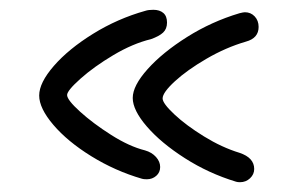

<svg xmlns="http://www.w3.org/2000/svg" viewBox="-20 -562 608 392"><path d="M270 -197Q215 -213 166.5 -243Q118 -273 89 -307Q60 -341 60 -367Q60 -393 90 -427.5Q120 -462 170 -493Q220 -524 277 -540Q283 -542 293 -542Q306 -542 313.5 -535.5Q321 -529 321 -516Q321 -503 313 -495.5Q305 -488 288 -482Q251 -473 211.5 -449.5Q172 -426 144.5 -401.5Q117 -377 117 -368Q117 -358 143.5 -334Q170 -310 207 -286.5Q244 -263 276 -255Q290 -251 298.5 -241.5Q307 -232 307 -221Q307 -210 299 -203Q291 -196 280 -196Q273 -196 270 -197ZM462 -191Q406 -208 357.5 -239Q309 -270 280 -303.5Q251 -337 251 -362Q251 -387 281.5 -421Q312 -455 362 -486.5Q412 -518 469 -535Q477 -537 480 -537Q492 -537 500 -528.5Q508 -520 508 -507Q508 -484 482 -477Q441 -465 401.5 -442Q362 -419 337 -396Q312 -373 312 -361Q312 -351 336 -328.5Q360 -306 396.5 -283.5Q433 -261 469 -250Q499 -240 499 -217Q499 -206 490.5 -198Q482 -190 470 -190Q465 -190 462 -191Z"/></svg>

Font: Mali
Style: Regular
Weight: 400
Version: Version 1.000; ttfautohint (v1.6)